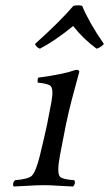

<svg xmlns="http://www.w3.org/2000/svg" viewBox="-20 -677 400 702"><path d="M280.3 -655.8Q305.2 -595.2 359.9 -516.1Q346.2 -502 333 -499Q282.2 -536.6 247.6 -582Q179.2 -526.4 126 -499Q113.8 -502.9 107.9 -516.1Q201.7 -600.6 248.5 -655.8Q266.1 -659.2 280.3 -655.8ZM199.2 -108.9Q187 -43.5 199.7 -30.3Q210.4 -21 252 -18.1Q257.8 -6.3 247.1 4.9Q227.5 4.4 197.8 2.4Q163.1 0 140.1 0Q116.7 0 79.1 2.4Q47.9 4.4 29.8 4.9Q23.9 -6.8 34.7 -18.1Q83.5 -22 96.7 -34.7Q111.8 -50.8 126 -108.9Q142.1 -175.3 151.9 -220.7Q157.7 -248.5 168.5 -307.1Q176.8 -354.5 163.1 -364.3Q152.3 -371.6 117.7 -375Q116.7 -387.2 119.6 -393.1Q209.5 -404.8 258.8 -421.9Q270 -420.9 270 -415Q269.5 -413.6 242.2 -311.5Q231.4 -270.5 220.7 -219.7Q215.3 -193.4 199.2 -108.9Z"/></svg>

Font: Linux Libertine Display Slanted O
Style: Slanted
Weight: 400
Designer: Philipp H. Poll
Foundry: Philipp H. Poll
Version: Version 5.0.9